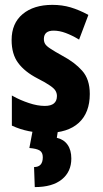

<svg xmlns="http://www.w3.org/2000/svg" viewBox="-20 -532 420 782"><path d="M314.5 -244.1Q345.7 -209.5 345.7 -149.4Q345.7 -72.8 300.8 -31.7Q278.3 -11.2 246.1 -1Q213.9 9.3 171.4 9.3Q92.8 9.3 30.3 -19.5L28.3 -20.5V-22.9V-136.7V-143.1L33.7 -140.1Q62.5 -124 97.7 -112.3Q132.3 -100.6 162.6 -100.6Q211.9 -100.6 211.9 -141.1Q211.9 -151.9 206.5 -161.6Q201.2 -171.4 184.1 -183.1Q167 -195.3 132.3 -212.9Q80.6 -239.7 54.2 -275.4Q27.3 -311 27.3 -369.1Q27.3 -437 72.3 -474.6Q117.2 -512.2 193.4 -512.2Q232.9 -512.2 267.6 -502Q301.8 -491.7 337.4 -472.7L339.8 -471.2L338.9 -468.3L303.7 -375L302.2 -370.6L298.3 -373Q273.9 -387.7 248 -397.5Q222.2 -407.2 198.2 -407.2Q159.2 -407.2 158.7 -373.5Q158.7 -361.8 163.6 -353.5Q168.5 -344.7 185.1 -334Q201.7 -322.8 234.4 -304.7Q284.2 -278.3 314.5 -244.1ZM215.8 1 211.4 29.3Q239.7 35.6 255.1 57.4Q270.5 79.1 270.5 113.8Q270.5 167.5 231.9 198.7Q193.4 230 121.6 230L118.7 148.4Q154.3 148.4 154.3 108.4Q154.3 88.9 141.8 81.1Q129.4 73.2 99.6 70.8L112.8 1Z"/></svg>

Font: MAUL Condensed Bold
Style: Condensed Bold
Weight: 700
Designer: MAUL
Version: Version 1.0; 2020; ttfautohint (v1.8.3)